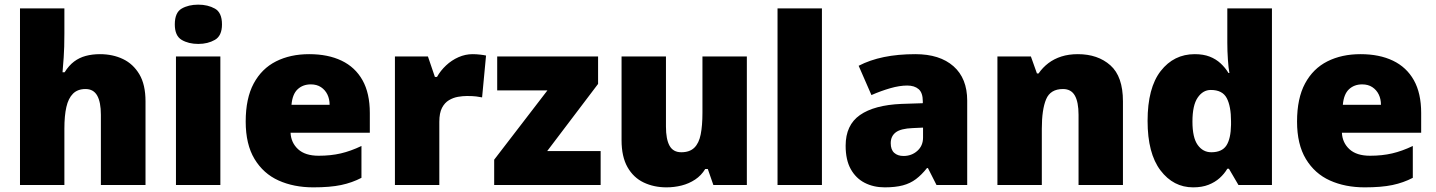

<svg xmlns="http://www.w3.org/2000/svg" viewBox="-20 -796 6176 826"><path d="M257 -652Q257 -591 254 -549Q251 -507 249 -485H258Q276 -514 298.5 -531Q321 -548 349 -555.5Q377 -563 410 -563Q465 -563 509 -542Q553 -521 579.5 -476.5Q606 -432 606 -360V0H414V-302Q414 -357 398 -385Q382 -413 348 -413Q314 -413 294 -393Q274 -373 265.5 -335.5Q257 -298 257 -243V0H66V-760H257Z M928 -553V0H737V-553ZM833 -776Q874 -776 904.5 -759Q935 -742 935 -691Q935 -642 904.5 -624.5Q874 -607 833 -607Q791 -607 761.5 -624.5Q732 -642 732 -691Q732 -742 761.5 -759Q791 -776 833 -776Z M1310 -563Q1391 -563 1449.5 -535Q1508 -507 1539.5 -451Q1571 -395 1571 -310V-225H1230Q1232 -182 1262.5 -154Q1293 -126 1351 -126Q1403 -126 1446 -136Q1489 -146 1535 -168V-31Q1495 -10 1447.5 0Q1400 10 1328 10Q1244 10 1178.5 -19.5Q1113 -49 1075 -112Q1037 -175 1037 -273Q1037 -373 1071.5 -437Q1106 -501 1167.5 -532Q1229 -563 1310 -563ZM1317 -433Q1283 -433 1260.5 -412Q1238 -391 1234 -345H1398Q1398 -370 1388.5 -389.5Q1379 -409 1361 -421Q1343 -433 1317 -433Z M2013 -563Q2029 -563 2046 -561Q2063 -559 2071 -557L2054 -377Q2044 -379 2029.5 -381Q2015 -383 1989 -383Q1971 -383 1950.5 -379.5Q1930 -376 1911.5 -365Q1893 -354 1881.5 -332Q1870 -310 1870 -272V0H1679V-553H1821L1851 -465H1860Q1875 -492 1899 -514.5Q1923 -537 1952.5 -550Q1982 -563 2013 -563Z M2564 0H2106V-109L2335 -407H2119V-553H2553V-435L2334 -146H2564Z M3193 -553V0H3049L3025 -69H3014Q2997 -41 2970.5 -23.5Q2944 -6 2912.5 2Q2881 10 2847 10Q2793 10 2749 -11Q2705 -32 2679.5 -77Q2654 -122 2654 -193V-553H2845V-251Q2845 -197 2860.5 -169Q2876 -141 2911 -141Q2947 -141 2967 -160.5Q2987 -180 2994.5 -218Q3002 -256 3002 -311V-553Z M3516 0H3325V-760H3516Z M3918 -563Q4023 -563 4082 -511Q4141 -459 4141 -363V0H4009L3972 -73H3968Q3945 -44 3920.5 -25.5Q3896 -7 3864 1.5Q3832 10 3786 10Q3738 10 3700 -9.5Q3662 -29 3640 -68.5Q3618 -108 3618 -169Q3618 -258 3679.5 -301Q3741 -344 3858 -349L3950 -352V-360Q3950 -397 3932 -412.5Q3914 -428 3883 -428Q3850 -428 3810 -416.5Q3770 -405 3729 -387L3674 -513Q3722 -538 3782.5 -550.5Q3843 -563 3918 -563ZM3907 -245Q3855 -243 3833.5 -226.5Q3812 -210 3812 -180Q3812 -152 3827 -138.5Q3842 -125 3867 -125Q3902 -125 3926.5 -147Q3951 -169 3951 -204V-247Z M4617 -563Q4703 -563 4757 -515Q4811 -467 4811 -360V0H4620V-302Q4620 -357 4604 -385Q4588 -413 4553 -413Q4499 -413 4480.5 -369Q4462 -325 4462 -242V0H4271V-553H4415L4441 -480H4448Q4466 -506 4490.5 -524.5Q4515 -543 4546.5 -553Q4578 -563 4617 -563Z M5113 10Q5028 10 4972.5 -63Q4917 -136 4917 -276Q4917 -418 4973.5 -490.5Q5030 -563 5120 -563Q5157 -563 5184 -552.5Q5211 -542 5231 -523.5Q5251 -505 5265 -482H5269Q5265 -503 5262.5 -540Q5260 -577 5260 -612V-760H5452V0H5308L5267 -70H5260Q5247 -48 5227 -30Q5207 -12 5179 -1Q5151 10 5113 10ZM5191 -141Q5237 -141 5256 -170Q5275 -199 5276 -259V-274Q5276 -339 5257.5 -374Q5239 -409 5189 -409Q5155 -409 5132.5 -376Q5110 -343 5110 -273Q5110 -204 5132.5 -172.5Q5155 -141 5191 -141Z M5833 -563Q5914 -563 5972.5 -535Q6031 -507 6062.5 -451Q6094 -395 6094 -310V-225H5753Q5755 -182 5785.5 -154Q5816 -126 5874 -126Q5926 -126 5969 -136Q6012 -146 6058 -168V-31Q6018 -10 5970.5 0Q5923 10 5851 10Q5767 10 5701.5 -19.5Q5636 -49 5598 -112Q5560 -175 5560 -273Q5560 -373 5594.5 -437Q5629 -501 5690.5 -532Q5752 -563 5833 -563ZM5840 -433Q5806 -433 5783.5 -412Q5761 -391 5757 -345H5921Q5921 -370 5911.5 -389.5Q5902 -409 5884 -421Q5866 -433 5840 -433Z"/></svg>

Font: Noto Sans Hebrew Black
Style: Regular
Weight: 900
Designer: Monotype Design Team
Foundry: Monotype Imaging Inc.
Version: Version 2.003